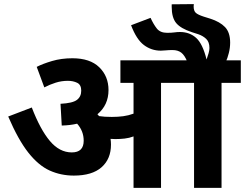

<svg xmlns="http://www.w3.org/2000/svg" viewBox="-20 -916 1194 936"><path d="M521 -211Q521 -141 475 -100.5Q429 -60 340 -60Q277 -60 222.5 -84.5Q168 -109 118.5 -171.5Q69 -234 20 -348L135 -392Q176 -285 223 -229Q270 -173 330 -173Q388 -173 388 -230Q388 -277 356 -313Q322 -305 281 -304L275 -410Q334 -413 355 -429Q376 -445 376 -474Q376 -503 356 -512.5Q336 -522 311 -522Q280 -522 251.5 -513Q223 -504 196 -490L159 -590Q188 -605 233.5 -618.5Q279 -632 333 -632Q419 -632 464 -588Q509 -544 509 -477Q509 -404 455 -359Q459 -354 463 -350Q476 -348 491 -347Q506 -346 525 -346Q555 -346 581 -349.5Q607 -353 631 -362V-512H567V-622H1154V-512H1060V0H926V-512H765V0H631V-251Q610 -243 587.5 -240.5Q565 -238 542 -238Q531 -238 519 -239Q521 -225 521 -211ZM893 -615Q880 -647 863.5 -659.5Q847 -672 821 -672Q803 -672 789 -670.5Q775 -669 764 -669Q718 -669 681.5 -696.5Q645 -724 619 -793L714 -829Q728 -798 744.5 -777Q761 -756 795 -756Q816 -756 830 -758Q844 -760 857 -760Q904 -760 936 -731.5Q968 -703 987 -626Q993 -643 997 -657Q1001 -671 1001 -682Q1001 -711 985.5 -726Q970 -741 947 -749L916 -759Q861 -777 839 -803.5Q817 -830 817 -883V-895L925 -896Q924 -893 924 -885Q924 -863 934.5 -853.5Q945 -844 973 -835L1005 -825Q1052 -810 1077 -784Q1102 -758 1102 -708Q1102 -683 1095.5 -657.5Q1089 -632 1081 -615Z"/></svg>

Font: RS Noto Sans
Style: Bold
Weight: 700
Designer: Monotype Design Team
Foundry: Monotype Imaging Inc.
Version: Version 3.10